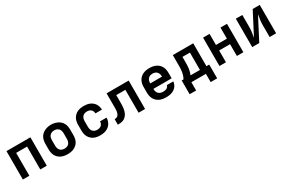

<svg xmlns="http://www.w3.org/2000/svg" viewBox="124 -1713 4553 3045"><g transform="rotate(-30 2400.0 -190.0)"><path d="M81 0V-520H519V0H400V-419H200V0Z M900 8Q870 8 840.5 3Q811 -2 784 -14.5Q757 -27 734.5 -47.5Q712 -68 698 -94.5Q684 -121 678.5 -150.5Q673 -180 673 -210V-310Q673 -340 678.5 -369.5Q684 -399 698 -425.5Q712 -452 734.5 -472.5Q757 -493 784 -505.5Q811 -518 840.5 -524.5Q870 -531 900 -531Q930 -531 959.5 -524.5Q989 -518 1016 -505.5Q1043 -493 1065.5 -472.5Q1088 -452 1102 -425.5Q1116 -399 1121.5 -369.5Q1127 -340 1127 -310V-210Q1127 -180 1121.5 -150.5Q1116 -121 1102 -94.5Q1088 -68 1065.5 -47.5Q1043 -27 1016 -14.5Q989 -2 959.5 3Q930 8 900 8ZM900 -93Q923 -93 945 -100.5Q967 -108 981.5 -125.5Q996 -143 1002 -165Q1008 -187 1008 -210V-310Q1008 -333 1002 -355.5Q996 -378 981 -395Q966 -412 943.5 -419.5Q921 -427 899 -427Q876 -427 854.5 -419Q833 -411 818 -394Q803 -377 797.5 -355Q792 -333 792 -310V-210Q792 -187 798 -165Q804 -143 818.5 -125.5Q833 -108 855 -100.5Q877 -93 900 -93Z M1498 8Q1468 8 1438.5 3Q1409 -2 1382 -14.5Q1355 -27 1333.5 -48Q1312 -69 1298 -95Q1284 -121 1278.5 -150.5Q1273 -180 1273 -210V-310Q1273 -340 1278.5 -369.5Q1284 -399 1298 -425Q1312 -451 1333.5 -472Q1355 -493 1382 -505.5Q1409 -518 1438.5 -523Q1468 -528 1498 -528Q1525 -528 1553 -524Q1581 -520 1606.5 -509Q1632 -498 1654 -480.5Q1676 -463 1691 -439Q1706 -415 1713.5 -388Q1721 -361 1721 -333Q1721 -333 1721 -333Q1721 -333 1721 -333H1602Q1602 -333 1602 -333Q1602 -333 1602 -333Q1602 -353 1594.5 -372Q1587 -391 1572 -404Q1557 -417 1537 -422Q1517 -427 1498 -427Q1475 -427 1453.5 -419Q1432 -411 1417.5 -394Q1403 -377 1397.5 -354.5Q1392 -332 1392 -310V-210Q1392 -188 1397.5 -165.5Q1403 -143 1417.5 -126Q1432 -109 1453.5 -101Q1475 -93 1498 -93Q1517 -93 1537 -98Q1557 -103 1572 -116Q1587 -129 1594.5 -148Q1602 -167 1602 -187Q1602 -187 1602 -187Q1602 -187 1602 -187H1721Q1721 -187 1721 -187Q1721 -187 1721 -187Q1721 -159 1713.5 -132Q1706 -105 1691 -81Q1676 -57 1654 -39.5Q1632 -22 1606.5 -11Q1581 0 1553 4Q1525 8 1498 8Z M1820 0V-101Q1834 -101 1848 -104Q1862 -107 1873 -115.5Q1884 -124 1891.5 -136Q1899 -148 1903.5 -161.5Q1908 -175 1910 -189Q1912 -203 1913 -217Q1914 -231 1914 -245Q1914 -259 1914 -273Q1914 -275 1914 -277Q1914 -279 1914 -281V-520H2319V0H2200V-419H2033V-281Q2033 -255 2032 -229.5Q2031 -204 2027.5 -178.5Q2024 -153 2016.5 -128.5Q2009 -104 1996 -82Q1983 -60 1964 -42Q1945 -24 1921 -14Q1897 -4 1871.5 -2Q1846 0 1820 0Z M2703 8Q2673 8 2643 3Q2613 -2 2585.5 -14.5Q2558 -27 2535.5 -47.5Q2513 -68 2499 -94Q2485 -120 2479 -150Q2473 -180 2473 -210V-310Q2473 -340 2478.5 -369.5Q2484 -399 2498 -425.5Q2512 -452 2534.5 -472.5Q2557 -493 2584 -505.5Q2611 -518 2640.5 -523Q2670 -528 2700 -528Q2730 -528 2759.5 -523Q2789 -518 2816 -505.5Q2843 -493 2865.5 -472.5Q2888 -452 2902 -425.5Q2916 -399 2921.5 -369.5Q2927 -340 2927 -310V-210H2592Q2592 -187 2598 -164.5Q2604 -142 2619.5 -125Q2635 -108 2657.5 -100.5Q2680 -93 2703 -93Q2719 -93 2736 -95.5Q2753 -98 2768 -105Q2783 -112 2794 -125.5Q2805 -139 2806 -155H2925Q2923 -130 2913.5 -105.5Q2904 -81 2887.5 -61.5Q2871 -42 2849.5 -28Q2828 -14 2803.5 -6Q2779 2 2753.5 5Q2728 8 2703 8ZM2592 -310H2808Q2808 -333 2802 -355.5Q2796 -378 2781 -395Q2766 -412 2744.5 -419.5Q2723 -427 2700 -427Q2677 -427 2655.5 -419.5Q2634 -412 2619 -395Q2604 -378 2598 -355.5Q2592 -333 2592 -310Z M3048 151V-101H3081Q3095 -126 3104.5 -153.5Q3114 -181 3119 -209.5Q3124 -238 3125.5 -267Q3127 -296 3127 -325V-520H3501V-101H3552V151H3433V0H3167V151ZM3382 -101V-419H3245V-325Q3245 -296 3244.5 -267.5Q3244 -239 3240 -211Q3236 -183 3228.5 -155Q3221 -127 3210 -101Z M3681 0V-520H3800V-317H4000V-520H4119V0H4000V-216H3800V0Z M4281 0V-520H4400V-312Q4400 -287 4399 -262Q4398 -237 4394.5 -212.5Q4391 -188 4386.5 -163.5Q4382 -139 4379 -114L4590 -520H4719V0H4600V-208Q4600 -233 4601 -258Q4602 -283 4605.5 -307.5Q4609 -332 4613.5 -356.5Q4618 -381 4621 -406L4410 0Z"/></g></svg>

Font: Zed Sans Extended
Style: Bold
Weight: 700
Width: 7
Designer: Belleve Invis
Foundry: Belleve Invis
Version: Version 1.0.0; ttfautohint (v1.8.4)